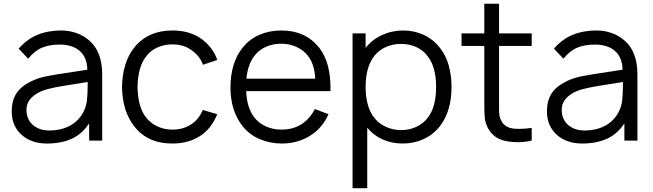

<svg xmlns="http://www.w3.org/2000/svg" viewBox="-20 -738 3429 1008"><path d="M448 0V-90.5Q411.5 -34.5 356.5 -9.5Q301.5 15.5 226 15.5Q145 15.5 93 -30.5Q41.5 -77 41.5 -154Q41.5 -208.5 65 -246Q88.5 -283.5 140.5 -309.5Q177.5 -328.5 225.5 -338Q274 -347.5 363.5 -360.5L438.5 -372Q438 -405 427.5 -429.8Q417 -454.5 398 -471Q379 -487.5 352.2 -495.8Q325.5 -504 292.5 -504Q241.5 -504 202.5 -488.5Q162.5 -472.5 128 -430L78 -482.5Q121.5 -532.5 176.8 -555.2Q232 -578 302 -578Q344 -578 382.2 -564.2Q420.5 -550.5 449 -525Q516.5 -467 516.5 -347V0ZM440.5 -307.5Q362 -295.5 313.5 -287.2Q265 -279 246 -274Q190 -263 154 -233Q119 -204 119 -161.5Q119 -112.5 152 -82.5Q186 -53 238.5 -53Q300.5 -53 346.2 -77.5Q392 -102 417.5 -149Q433 -179 436.5 -211Q438.5 -227.5 439.5 -251.5Q440.5 -275.5 440.5 -307.5Z M1045.5 -398Q1037.5 -422 1020.2 -442.8Q1003 -463.5 982 -477Q942 -505 885 -505Q842.5 -505 806 -488.8Q769.5 -472.5 745.5 -439.5Q704 -386 702 -281Q704 -176.5 745.5 -123Q769.5 -91.5 806 -74.5Q842.5 -57.5 885 -57.5Q942.5 -57.5 984 -85.5Q1022.5 -109.5 1044.5 -160.5L1120.5 -138.5Q1089.5 -62.5 1032 -25Q970.5 15.5 885 15.5Q753.5 15.5 684 -76Q623 -153.5 620.5 -281Q623 -410 684 -487.5Q756 -578 886.5 -578Q967 -578 1026 -541.5Q1059 -520.5 1084 -490Q1109 -459.5 1120.5 -423Z M1314 -123Q1338 -91.5 1375.8 -74.5Q1413.5 -57.5 1457 -57.5Q1518.5 -57.5 1564 -86.5Q1608 -116.5 1633 -165.5L1704.5 -138.5Q1671.5 -63 1602.5 -22Q1538.5 15.5 1459 15.5Q1398 15.5 1342.5 -8Q1288.5 -31 1253.5 -76Q1190 -156 1190 -279Q1190 -407.5 1253.5 -487.5Q1290 -533 1342.5 -555.5Q1395 -578 1457 -578Q1583 -578 1655 -488.5Q1718.5 -408.5 1715 -259.5H1272.5Q1275.5 -174.5 1314 -123ZM1315 -444Q1281 -399.5 1273.5 -325H1635Q1633 -362.5 1624 -391.8Q1615 -421 1596.5 -445Q1573.5 -475 1536.2 -491.8Q1499 -508.5 1457 -508.5Q1413.5 -508.5 1376.2 -492.2Q1339 -476 1315 -444Z M2350.5 -282.5Q2350.5 -153.5 2289 -75Q2254.5 -31 2204 -7.8Q2153.5 15.5 2094.5 15.5Q2037 15.5 1989 -5.8Q1941 -27 1908 -67.5V250H1831V-562.5H1899.5V-486.5Q1933.5 -530 1985.5 -554Q2038 -578 2097.5 -578Q2126 -578 2153.5 -572Q2181 -566 2205.5 -554.5Q2230 -543 2251.2 -526Q2272.5 -509 2289 -487.5Q2321.5 -447 2336 -393.8Q2350.5 -340.5 2350.5 -282.5ZM2269.5 -282.5Q2269.5 -384 2227 -440.5Q2203 -474 2166 -490.8Q2129 -507.5 2085 -507.5Q2042.5 -507.5 2006 -491.2Q1969.5 -475 1945.5 -445Q1899.5 -386 1899.5 -282.5Q1899.5 -176.5 1945.5 -119Q1969.5 -88.5 2006.5 -71.8Q2043.5 -55 2086 -55Q2129.5 -55 2166.8 -72.5Q2204 -90 2228 -123Q2269.5 -178 2269.5 -282.5Z M2600 -206.5V-168.5Q2600 -146 2602 -131.8Q2604 -117.5 2611.5 -105Q2619.5 -86.5 2637.8 -75.5Q2656 -64.5 2679 -62.5Q2684 -62 2691 -61.8Q2698 -61.5 2708 -61.5Q2723.5 -61.5 2739.2 -62.8Q2755 -64 2771.5 -66.5V0Q2735 8.5 2697.5 8.5Q2671.5 8.5 2651 5Q2612 0 2585.5 -17Q2559 -34 2541.5 -65.5Q2528 -92 2525 -118.5Q2524 -132.5 2523.2 -153.8Q2522.5 -175 2522.5 -204V-497H2403V-562.5H2522.5V-718.5H2600V-562.5H2771.5V-497H2600Z M3258 0V-90.5Q3221.5 -34.5 3166.5 -9.5Q3111.5 15.5 3036 15.5Q2955 15.5 2903 -30.5Q2851.5 -77 2851.5 -154Q2851.5 -208.5 2875 -246Q2898.5 -283.5 2950.5 -309.5Q2987.5 -328.5 3035.5 -338Q3084 -347.5 3173.5 -360.5L3248.5 -372Q3248 -405 3237.5 -429.8Q3227 -454.5 3208 -471Q3189 -487.5 3162.2 -495.8Q3135.5 -504 3102.5 -504Q3051.5 -504 3012.5 -488.5Q2972.5 -472.5 2938 -430L2888 -482.5Q2931.5 -532.5 2986.8 -555.2Q3042 -578 3112 -578Q3154 -578 3192.2 -564.2Q3230.5 -550.5 3259 -525Q3326.5 -467 3326.5 -347V0ZM3250.5 -307.5Q3172 -295.5 3123.5 -287.2Q3075 -279 3056 -274Q3000 -263 2964 -233Q2929 -204 2929 -161.5Q2929 -112.5 2962 -82.5Q2996 -53 3048.5 -53Q3110.5 -53 3156.2 -77.5Q3202 -102 3227.5 -149Q3243 -179 3246.5 -211Q3248.5 -227.5 3249.5 -251.5Q3250.5 -275.5 3250.5 -307.5Z"/></svg>

Font: Russisch Sans
Style: Regular
Weight: 400
Designer: Michael Sharanda (font) & Cristiano Sobral (main changes)
Foundry: Michael Sharanda
Version: Version 2.00;October 25, 2020;FontCreator 13.0.0.2681 64-bit